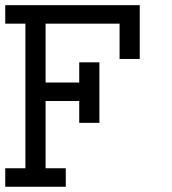

<svg xmlns="http://www.w3.org/2000/svg" viewBox="-20 -712 655 732"><path d="M230.8 0H0V-70.5H76.9V-621.8H0V-692.3H512.8V-487.2H435.9V-621.8H153.8V-397.4H282.1V-474.4H359V-243.6H282.1V-326.9H153.8V-70.5H230.8Z"/></svg>

Font: Slabo 13px
Style: Regular
Weight: 400
Designer: John Hudson
Foundry: Tiro Typeworks Ltd.
Version: Version 1.02 Build 005a